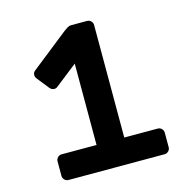

<svg xmlns="http://www.w3.org/2000/svg" viewBox="-103 -801 893 903"><g transform="rotate(-15 343.0 -350.0)"><path d="M616 -27Q616 -16 608 -8Q600 0 589 0H121Q110 0 102 -8Q94 -16 94 -27V-98Q94 -109 102 -117Q110 -125 121 -125H291V-521L184 -437Q177 -431 168 -431Q155 -431 146 -442L99 -501Q93 -509 93 -518Q93 -531 104 -539L286 -683Q294 -689 303 -694.5Q312 -700 321 -700H399Q410 -700 418 -692Q426 -684 426 -673V-125H589Q600 -125 608 -117Q616 -109 616 -98Z"/></g></svg>

Font: Hezaedrus Medium
Style: Regular
Weight: 500
Designer: Hubert & Fischer
Foundry: Hubert & Fischer
Version: Version 1.10;September 3, 2019;FontCreator 11.5.0.2425 64-bi